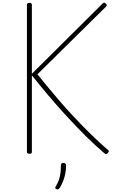

<svg xmlns="http://www.w3.org/2000/svg" viewBox="-20 -1168 882 1476"><path d="M207 14Q196 14 191.5 10.5Q187 7 187 -1V-1131Q187 -1146 206 -1146Q225 -1146 225 -1131V-601L768 -1140Q774 -1147 780 -1147.5Q786 -1148 793 -1140Q801 -1133 800.5 -1128Q800 -1123 794 -1116L268 -597Q346 -499 435 -395.5Q524 -292 619.5 -195Q715 -98 811 -14Q818 -8 816.5 -3Q815 2 807 10Q800 17 794.5 16Q789 15 782 10Q709 -52 635 -126Q561 -200 488.5 -279Q416 -358 349.5 -437Q283 -516 225 -589V-1Q225 7 221.5 10.5Q218 14 207 14ZM415 286Q405 282 404.5 276.5Q404 271 412 259Q425 237 432.5 215.5Q440 194 444 168Q448 142 448 105Q448 97 452 90.5Q456 84 467 84Q478 84 483 90.5Q488 97 488 105Q488 133 482.5 163.5Q477 194 466 222.5Q455 251 440 275Q435 282 429.5 286Q424 290 415 286Z"/></svg>

Font: Playwrite BR Thin
Style: Regular
Weight: 250
Version: Version 1.003